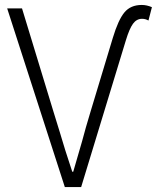

<svg xmlns="http://www.w3.org/2000/svg" viewBox="-20 -756 634 776"><path d="M9 -722H69L196 -305L221 -224Q241 -155 272 -62H276Q292 -115 312 -186Q325 -236 346 -305L436 -603Q458 -676 483 -706Q508 -736 553 -736Q573 -736 594 -727L580 -673Q568 -680 554 -680Q532 -680 517.5 -660Q503 -640 489 -594L308 0H242Z"/></svg>

Font: Nebula Sans Light
Style: Regular
Weight: 300
Designer: Paul D. Hunt for Adobe (as Source Sans)
Foundry: Nebula Entertainment & Broadcasting LLC
Version: Version 1.010